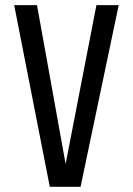

<svg xmlns="http://www.w3.org/2000/svg" viewBox="-20 -720 513 740"><path d="M351.6 -700.2H437.5L290.5 0H171.9L34.7 -700.2H122.6L232.9 -87.9Z"/></svg>

Font: Moulpali
Style: Regular
Weight: 400
Designer: Danh Hong
Version: Version 8.002; ttfautohint (v1.8.3)